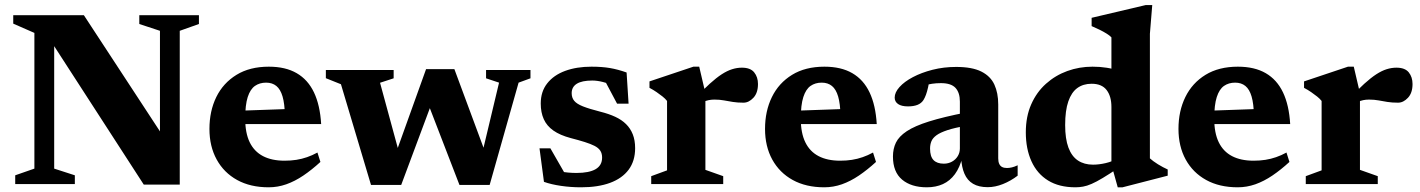

<svg xmlns="http://www.w3.org/2000/svg" viewBox="-20 -744 5740 776"><path d="M119 -62.5V-611L33.5 -648.5V-682.5H319L663.5 -156.5L626.5 -120.5V-619.5L543 -647V-682.5H784V-647L706.5 -619.5V2H561L165 -610L199 -626.5V-62.5L282.5 -35.5V0H41.5V-35.5Z M1066.5 -474.5Q1134 -474.5 1179.2 -448.2Q1224.5 -422 1249 -370.5Q1273.5 -319 1278 -242.5H934L933.5 -296L1188 -305L1131.5 -277.5Q1130.5 -325 1122 -354Q1113.5 -383 1097 -396.5Q1080.5 -410 1055.5 -410Q1029.5 -410 1010.5 -396.8Q991.5 -383.5 981.2 -351.8Q971 -320 971 -264.5Q971 -206.5 989.2 -169Q1007.5 -131.5 1043 -113Q1078.5 -94.5 1130 -94.5Q1155.5 -94.5 1177.8 -98Q1200 -101.5 1221 -108.8Q1242 -116 1263 -127.5L1275 -89.5Q1240 -57.5 1206 -34.5Q1172 -11.5 1137.2 0.8Q1102.5 13 1066 13Q992 13 938.5 -16.5Q885 -46 855.8 -99.2Q826.5 -152.5 826.5 -223Q826.5 -295 854.2 -351.8Q882 -408.5 935.8 -441.5Q989.5 -474.5 1066.5 -474.5Z M1997 -410 1944.5 -427.5V-461H2124V-427.5L2076 -410L1959 3.5H1837L1701 -349L1737.5 -361L1601.5 3.5H1479.5L1358 -403.5L1297 -428V-461H1571V-427.5L1516 -409.5L1602 -93.5L1569.5 -95.5L1702 -464.5H1816.5L1955 -91L1921 -91.5Z M2370.5 -474.5Q2413 -474.5 2445.2 -469Q2477.5 -463.5 2512.5 -451L2520.5 -325H2474L2410 -445.5L2462 -396Q2439 -407 2416 -412.8Q2393 -418.5 2374 -418.5Q2332 -418.5 2311.2 -405.5Q2290.5 -392.5 2290.5 -367.5Q2290.5 -349 2300.8 -336.5Q2311 -324 2336.2 -314Q2361.5 -304 2406.5 -292.5Q2440.5 -284 2466.5 -272Q2492.5 -260 2510.2 -242.5Q2528 -225 2537.5 -201Q2547 -177 2547 -145Q2547 -93.5 2520.8 -58.2Q2494.5 -23 2445.8 -5Q2397 13 2328.5 13Q2286.5 13 2247.2 7.2Q2208 1.5 2178.5 -9L2160.5 -144.5H2204.5L2280 -13L2207.5 -61Q2224.5 -55 2242 -51.5Q2259.5 -48 2276.8 -46.5Q2294 -45 2310 -45Q2361 -45 2387.2 -60.2Q2413.5 -75.5 2413.5 -107Q2413.5 -124 2406 -135.2Q2398.5 -146.5 2382.8 -154.5Q2367 -162.5 2343.2 -170Q2319.5 -177.5 2286.5 -186Q2243.5 -197.5 2216.8 -216.2Q2190 -235 2177.8 -262.2Q2165.5 -289.5 2165.5 -325.5Q2165.5 -374 2191.8 -407.2Q2218 -440.5 2264.2 -457.5Q2310.5 -474.5 2370.5 -474.5Z M2978.5 -470.5Q3013 -470.5 3028.2 -451.5Q3043.5 -432.5 3043.5 -404.5Q3043.5 -368.5 3025 -348.8Q3006.5 -329 2985 -329Q2960.5 -329 2942 -332Q2923.5 -335 2906.2 -338.2Q2889 -341.5 2867.5 -341.5Q2855 -341.5 2844 -339.2Q2833 -337 2822.8 -332Q2812.5 -327 2801.5 -318.5L2788.5 -345.5Q2822 -381.5 2848.5 -405.5Q2875 -429.5 2897 -443.8Q2919 -458 2938.8 -464.2Q2958.5 -470.5 2978.5 -470.5ZM2831 -367.5V-57.5L2903 -32V0H2612V-32L2676 -55.5V-336Q2668.5 -345.5 2657.8 -354Q2647 -362.5 2634 -371.5Q2621 -380.5 2605 -389V-415L2782.5 -474.5H2806Z M3312 -474.5Q3379.5 -474.5 3424.8 -448.2Q3470 -422 3494.5 -370.5Q3519 -319 3523.5 -242.5H3179.5L3179 -296L3433.5 -305L3377 -277.5Q3376 -325 3367.5 -354Q3359 -383 3342.5 -396.5Q3326 -410 3301 -410Q3275 -410 3256 -396.8Q3237 -383.5 3226.8 -351.8Q3216.5 -320 3216.5 -264.5Q3216.5 -206.5 3234.8 -169Q3253 -131.5 3288.5 -113Q3324 -94.5 3375.5 -94.5Q3401 -94.5 3423.2 -98Q3445.5 -101.5 3466.5 -108.8Q3487.5 -116 3508.5 -127.5L3520.5 -89.5Q3485.5 -57.5 3451.5 -34.5Q3417.5 -11.5 3382.8 0.8Q3348 13 3311.5 13Q3237.5 13 3184 -16.5Q3130.5 -46 3101.2 -99.2Q3072 -152.5 3072 -223Q3072 -295 3099.8 -351.8Q3127.5 -408.5 3181.2 -441.5Q3235 -474.5 3312 -474.5Z M3885.5 -289.5 3884.5 -235.5Q3838 -227.5 3809.2 -218Q3780.5 -208.5 3765.2 -197.5Q3750 -186.5 3744.5 -173.2Q3739 -160 3739 -143.5Q3739 -111.5 3753 -97Q3767 -82.5 3794.5 -82.5Q3813 -82.5 3827.8 -90.8Q3842.5 -99 3851 -113Q3859.5 -127 3859.5 -144V-333.5Q3859.5 -369.5 3841.8 -388.8Q3824 -408 3783 -408Q3764 -408 3747.2 -405.5Q3730.5 -403 3717 -398.5L3739 -435Q3735 -409 3731 -391.2Q3727 -373.5 3722.5 -361.2Q3718 -349 3712.5 -340Q3704 -326.5 3688.2 -320.2Q3672.5 -314 3650 -314Q3623.5 -314 3609.8 -323.5Q3596 -333 3596 -349.5Q3596 -370.5 3615.5 -392.2Q3635 -414 3669.5 -432.2Q3704 -450.5 3749 -462Q3794 -473.5 3844.5 -473.5Q3909 -473.5 3946.2 -454.8Q3983.5 -436 3999 -402Q4014.5 -368 4014.5 -322V-104Q4014.5 -90.5 4018.5 -81.8Q4022.5 -73 4030.2 -69Q4038 -65 4050 -65Q4059 -65 4069.8 -67.5Q4080.5 -70 4093 -76V-34Q4065.5 -13 4033.8 -0.2Q4002 12.5 3972 12.5Q3936 12.5 3912.8 -1.2Q3889.5 -15 3878 -41.8Q3866.5 -68.5 3864.5 -107L3870 -110Q3859.5 -67.5 3839.5 -40.2Q3819.5 -13 3791 0Q3762.5 13 3726 13Q3663 13 3626 -18Q3589 -49 3589 -111.5Q3589 -142.5 3601 -167.5Q3613 -192.5 3645 -213.8Q3677 -235 3735.2 -253.2Q3793.5 -271.5 3885.5 -289.5Z M4472 -311.5Q4472 -355 4452.5 -380.2Q4433 -405.5 4392 -405.5Q4358 -405.5 4334.2 -388.2Q4310.5 -371 4297.8 -334.2Q4285 -297.5 4285 -238.5Q4285 -183 4298.2 -147.5Q4311.5 -112 4336.8 -95.2Q4362 -78.5 4397.5 -78.5Q4422 -78.5 4448.8 -84.8Q4475.5 -91 4500.5 -105V-65.5Q4463.5 -40.5 4437.2 -24.8Q4411 -9 4392 -0.8Q4373 7.5 4357.5 10.2Q4342 13 4326.5 13Q4260.5 13 4216 -14.5Q4171.5 -42 4148.8 -92.2Q4126 -142.5 4126 -209Q4126 -273 4147.8 -322.2Q4169.5 -371.5 4207.5 -405.5Q4245.5 -439.5 4293.8 -457Q4342 -474.5 4395.5 -474.5Q4426 -474.5 4453 -470.2Q4480 -466 4507.5 -456.5Q4535 -447 4567.5 -431L4472 -421.5V-593Q4465 -600.5 4452.5 -608.2Q4440 -616 4424.2 -623.8Q4408.5 -631.5 4392 -638.5V-672L4610.5 -723.5H4637L4627.5 -607.5V-104Q4633 -99 4641.2 -92.8Q4649.5 -86.5 4659.8 -80.2Q4670 -74 4680.2 -68.5Q4690.5 -63 4699.5 -59V-34L4517 13H4497.5L4472 -78.5Z M4983 -474.5Q5050.5 -474.5 5095.8 -448.2Q5141 -422 5165.5 -370.5Q5190 -319 5194.5 -242.5H4850.5L4850 -296L5104.5 -305L5048 -277.5Q5047 -325 5038.5 -354Q5030 -383 5013.5 -396.5Q4997 -410 4972 -410Q4946 -410 4927 -396.8Q4908 -383.5 4897.8 -351.8Q4887.5 -320 4887.5 -264.5Q4887.5 -206.5 4905.8 -169Q4924 -131.5 4959.5 -113Q4995 -94.5 5046.5 -94.5Q5072 -94.5 5094.2 -98Q5116.5 -101.5 5137.5 -108.8Q5158.5 -116 5179.5 -127.5L5191.5 -89.5Q5156.5 -57.5 5122.5 -34.5Q5088.5 -11.5 5053.8 0.8Q5019 13 4982.5 13Q4908.5 13 4855 -16.5Q4801.5 -46 4772.2 -99.2Q4743 -152.5 4743 -223Q4743 -295 4770.8 -351.8Q4798.5 -408.5 4852.2 -441.5Q4906 -474.5 4983 -474.5Z M5624 -470.5Q5658.5 -470.5 5673.8 -451.5Q5689 -432.5 5689 -404.5Q5689 -368.5 5670.5 -348.8Q5652 -329 5630.5 -329Q5606 -329 5587.5 -332Q5569 -335 5551.8 -338.2Q5534.5 -341.5 5513 -341.5Q5500.5 -341.5 5489.5 -339.2Q5478.5 -337 5468.2 -332Q5458 -327 5447 -318.5L5434 -345.5Q5467.5 -381.5 5494 -405.5Q5520.5 -429.5 5542.5 -443.8Q5564.5 -458 5584.2 -464.2Q5604 -470.5 5624 -470.5ZM5476.5 -367.5V-57.5L5548.5 -32V0H5257.5V-32L5321.5 -55.5V-336Q5314 -345.5 5303.2 -354Q5292.5 -362.5 5279.5 -371.5Q5266.5 -380.5 5250.5 -389V-415L5428 -474.5H5451.5Z"/></svg>

Font: Newsreader
Style: Bold
Weight: 700
Designer: Hugues Gentile
Foundry: Production Type
Version: Version 1.003